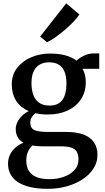

<svg xmlns="http://www.w3.org/2000/svg" viewBox="-20 -896 646 1183"><path d="M275 267.5Q213.5 267.5 167.8 257Q122 246.5 91.2 226.5Q60.5 206.5 45 178Q29.5 149.5 29.5 113Q29.5 81.5 42.2 55.8Q55 30 76.8 11.8Q98.5 -6.5 124.5 -16.5Q101 -30 89 -51.2Q77 -72.5 77 -101Q77 -123.5 87.8 -144.8Q98.5 -166 116.8 -183.5Q135 -201 157.5 -211.5Q104.5 -234 78.5 -276.5Q52.5 -319 52.5 -376Q52.5 -435.5 86 -478.2Q119.5 -521 173.2 -543.5Q227 -566 288 -566Q342 -566 383 -554.8Q424 -543.5 452 -522Q463 -535 493.2 -551Q523.5 -567 560 -567H591.5V-472H488Q494.5 -462 499 -449Q503.5 -436 506 -421.2Q508.5 -406.5 508.5 -390.5Q509 -330 479.2 -285Q449.5 -240 397 -215.2Q344.5 -190.5 275.5 -190.5Q254.5 -190.5 234.8 -192.5Q215 -194.5 197.5 -198.5Q184 -187 175.2 -172.8Q166.5 -158.5 166.5 -141.5Q166.5 -107 191.2 -95Q216 -83 275.5 -83H388Q453.5 -83 496 -66.5Q538.5 -50 559.5 -18.2Q580.5 13.5 580.5 58.5Q580.5 104.5 556 142.5Q531.5 180.5 489 208.5Q446.5 236.5 391.5 252Q336.5 267.5 275 267.5ZM286.5 208Q331 208 371.5 194Q412 180 437.8 153.2Q463.5 126.5 463.5 87.5Q463.5 60.5 454.8 42.2Q446 24 422.2 14.8Q398.5 5.5 354 5.5H238Q222 5.5 207 4.2Q192 3 179 0.5Q162.5 16.5 152.2 39.5Q142 62.5 142 94Q142 129.5 156.8 155Q171.5 180.5 203 194.2Q234.5 208 286.5 208ZM285 -245.5Q340 -245.5 364.8 -280.8Q389.5 -316 389.5 -381Q389.5 -425.5 377.5 -454.5Q365.5 -483.5 341.8 -497.8Q318 -512 283 -512Q250.5 -512 226 -498.8Q201.5 -485.5 187.8 -457.2Q174 -429 174 -383.5Q174 -343 185.2 -311.8Q196.5 -280.5 221 -263Q245.5 -245.5 285 -245.5ZM268.5 -636 227.5 -671 388 -875.5 469 -807Q457.5 -788 433 -762.2Q408.5 -736.5 378.2 -710.8Q348 -685 319 -664.8Q290 -644.5 269.5 -636Z"/></svg>

Font: Merriweather 28pt SemiBold
Style: Regular
Weight: 600
Version: Version 2.100